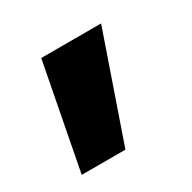

<svg xmlns="http://www.w3.org/2000/svg" viewBox="-75 -213 412 411"><g transform="rotate(-30 131.5 -7.0)"><path d="M70 -137 20 123H128L218 -137Z"/></g></svg>

Font: Online Auction - Bold
Style: Bold
Weight: 500
Designer: Mohamed Mostafa, the designer of Online Auction
Foundry: Kief Type Foundry
Version: ""